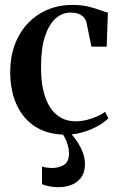

<svg xmlns="http://www.w3.org/2000/svg" viewBox="-20 -550 493 800"><path d="M254.5 11Q179 11 127.2 -22.2Q75.5 -55.5 49 -114.5Q22.5 -173.5 22.5 -250.5Q22.5 -311 41 -362Q59.5 -413 94 -450.5Q128.5 -488 176.2 -508.8Q224 -529.5 282.5 -529.5Q319 -529.5 347 -522.8Q375 -516 395.8 -508.2Q416.5 -500.5 429.5 -497.5L424.5 -355.5H361L340 -457.5Q338 -467 330.5 -476.2Q323 -485.5 309 -491.5Q295 -497.5 273 -497.5Q239.5 -497.5 211.8 -473Q184 -448.5 167.5 -398.5Q151 -348.5 151 -272.5Q150.5 -216 160.5 -173.2Q170.5 -130.5 189.2 -102Q208 -73.5 234.8 -59Q261.5 -44.5 294.5 -44.5Q317 -44.5 340.2 -50Q363.5 -55.5 384 -64.8Q404.5 -74 418 -84L431.5 -57Q416.5 -41.5 388.5 -25.5Q360.5 -9.5 325.8 0.8Q291 11 254.5 11ZM221 230Q205 230 186.5 226.5Q168 223 155 217.5V144Q164.5 147 176.5 148.5Q188.5 150 196.5 150Q225.5 150 246.5 137Q267.5 124 267.5 88Q267.5 72 262.5 55Q257.5 38 249.8 23.2Q242 8.5 233.5 -1.5L253 -6L267 -1.5Q279.5 9.5 295 30.5Q310.5 51.5 322.2 78.2Q334 105 334 134.5Q334 166 319.8 187.2Q305.5 208.5 280.2 219.2Q255 230 221 230Z"/></svg>

Font: Merriweather 120pt SemiBold
Style: Regular
Weight: 600
Version: Version 2.100